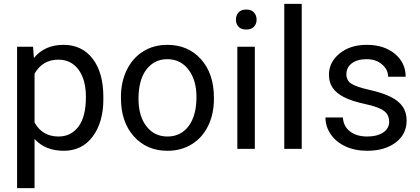

<svg xmlns="http://www.w3.org/2000/svg" viewBox="-20 -770 2172 993"><path d="M514.6 -258.3Q514.6 -137.7 459.5 -64Q404.3 9.8 310.1 9.8Q213.9 9.8 158.7 -51.3V203.1H68.4V-528.3H150.9L155.3 -469.7Q210.4 -538.1 308.6 -538.1Q403.8 -538.1 459.2 -466.3Q514.6 -394.5 514.6 -266.6ZM424.3 -268.6Q424.3 -357.9 386.2 -409.7Q348.1 -461.4 281.7 -461.4Q199.7 -461.4 158.7 -388.7V-136.2Q199.2 -64 282.7 -64Q347.7 -64 386 -115.5Q424.3 -167 424.3 -268.6Z M605.5 -269Q605.5 -346.7 636 -408.7Q666.5 -470.7 720.9 -504.4Q775.4 -538.1 845.2 -538.1Q953.1 -538.1 1019.8 -463.4Q1086.4 -388.7 1086.4 -264.6V-258.3Q1086.4 -181.2 1056.9 -119.9Q1027.3 -58.6 972.4 -24.4Q917.5 9.8 846.2 9.8Q738.8 9.8 672.1 -64.9Q605.5 -139.6 605.5 -262.7ZM696.3 -258.3Q696.3 -170.4 737.1 -117.2Q777.8 -64 846.2 -64Q915 -64 955.6 -117.9Q996.1 -171.9 996.1 -269Q996.1 -356 954.8 -409.9Q913.6 -463.9 845.2 -463.9Q778.3 -463.9 737.3 -410.6Q696.3 -357.4 696.3 -258.3Z M1297.9 0H1207.5V-528.3H1297.9ZM1200.2 -668.5Q1200.2 -690.4 1213.6 -705.6Q1227.1 -720.7 1253.4 -720.7Q1279.8 -720.7 1293.5 -705.6Q1307.1 -690.4 1307.1 -668.5Q1307.1 -646.5 1293.5 -631.8Q1279.8 -617.2 1253.4 -617.2Q1227.1 -617.2 1213.6 -631.8Q1200.2 -646.5 1200.2 -668.5Z M1540.5 0H1450.2V-750H1540.5Z M1992.7 -140.1Q1992.7 -176.8 1965.1 -197Q1937.5 -217.3 1868.9 -231.9Q1800.3 -246.6 1760 -267.1Q1719.7 -287.6 1700.4 -315.9Q1681.2 -344.2 1681.2 -383.3Q1681.2 -448.2 1736.1 -493.2Q1791 -538.1 1876.5 -538.1Q1966.3 -538.1 2022.2 -491.7Q2078.1 -445.3 2078.1 -373H1987.3Q1987.3 -410.2 1955.8 -437Q1924.3 -463.9 1876.5 -463.9Q1827.1 -463.9 1799.3 -442.4Q1771.5 -420.9 1771.5 -386.2Q1771.5 -353.5 1797.4 -336.9Q1823.2 -320.3 1890.9 -305.2Q1958.5 -290 2000.5 -269Q2042.5 -248 2062.7 -218.5Q2083 -189 2083 -146.5Q2083 -75.7 2026.4 -33Q1969.7 9.8 1879.4 9.8Q1815.9 9.8 1767.1 -12.7Q1718.3 -35.2 1690.7 -75.4Q1663.1 -115.7 1663.1 -162.6H1753.4Q1755.9 -117.2 1789.8 -90.6Q1823.7 -64 1879.4 -64Q1930.7 -64 1961.7 -84.7Q1992.7 -105.5 1992.7 -140.1Z"/></svg>

Font: SteelSelectRoboto
Style: Roboto-Regular
Weight: 400
Designer: Google
Version: Version 2.137; 2017